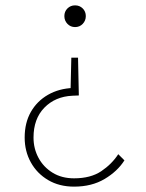

<svg xmlns="http://www.w3.org/2000/svg" viewBox="-20 -490 545 716"><path d="M256 206Q201 206 159.5 181.5Q118 157 95 115.5Q72 74 72 23Q72 -32 95 -72.5Q118 -113 159 -136.5Q200 -160 253 -162L243 -147L246 -275H271L274 -134L250 -133Q186 -130 145.5 -88.5Q105 -47 105 23Q105 64 123.5 98.5Q142 133 176 154Q210 175 256 175Q318 175 357.5 148.5Q397 122 421 85L444 108Q418 149 370 177.5Q322 206 256 206ZM260 -389Q243 -389 231.5 -401Q220 -413 220 -430Q220 -447 231.5 -458.5Q243 -470 260 -470Q277 -470 288.5 -458.5Q300 -447 300 -430Q300 -413 288.5 -401Q277 -389 260 -389Z"/></svg>

Font: Outfit Thin Thin
Style: Regular
Weight: 250
Version: Version 1.100;gftools[0.9.27]